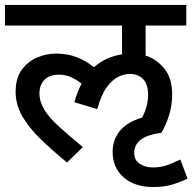

<svg xmlns="http://www.w3.org/2000/svg" viewBox="-20 -642 776 774"><path d="M434 -30Q434 -78 463 -114Q492 -150 553 -168Q564 -189 570.5 -211.5Q577 -234 577 -260Q577 -303 556.5 -323.5Q536 -344 504 -344Q481 -344 457 -332.5Q433 -321 410.5 -290.5Q388 -260 372 -202L280 -230Q291 -271 309 -305Q288 -321 266 -331Q244 -341 217 -341Q179 -341 159 -320Q139 -299 139 -266Q139 -232 158.5 -200Q178 -168 217 -132.5Q256 -97 314 -49L250 13Q188 -38 141.5 -83.5Q95 -129 69 -175Q43 -221 43 -272Q43 -327 68 -361Q93 -395 130.5 -410.5Q168 -426 205 -426Q251 -426 288 -412Q325 -398 359 -371Q406 -413 472 -423V-539H0V-622H731V-539H567V-418Q611 -404 642.5 -365.5Q674 -327 674 -260Q674 -218 662 -179Q650 -140 631 -107Q573 -99 547 -78.5Q521 -58 521 -26Q521 4 543.5 18.5Q566 33 596 33Q625 33 648.5 25.5Q672 18 707 1L736 78Q710 91 676 101.5Q642 112 598 112Q523 112 478.5 73Q434 34 434 -30Z"/></svg>

Font: Noto Sans Medium
Style: Regular
Weight: 500
Designer: Monotype Design Team
Foundry: Monotype Imaging Inc.
Version: Version 2.007